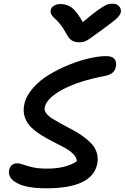

<svg xmlns="http://www.w3.org/2000/svg" viewBox="-20 -998 678 1044"><path d="M592.8 -978Q614.3 -978 627 -964.6Q639.6 -951.2 637.2 -932.1Q634.8 -918 616.9 -900.1Q599.1 -882.3 536.1 -836.9Q520.5 -826.2 500.7 -811.5Q481 -796.9 472.9 -791Q464.8 -785.2 453.1 -778.6Q441.4 -772 432.1 -770Q422.9 -768.1 411.1 -768.1Q384.8 -768.1 368.9 -779.1Q353 -790 338.9 -817.9Q324.2 -845.7 306.6 -867.2Q289.1 -888.7 277.6 -897.9Q266.1 -907.2 259.8 -918.5Q253.4 -929.7 255.9 -942.9Q257.8 -957.5 272.9 -966.8Q288.1 -976.1 308.1 -976.1Q344.7 -976.1 370.8 -956.1Q397 -936 430.2 -877.9Q484.9 -924.3 518.3 -947.3Q551.8 -970.2 564.2 -974.1Q576.7 -978 592.8 -978ZM231.9 25.9Q124.5 25.9 72.8 -2.4Q21 -30.8 29.8 -73.2Q37.6 -109.9 74.2 -109.9Q88.4 -109.9 107.2 -102.8Q126 -95.7 157.7 -88.4Q189.5 -81.1 234.9 -81.1Q338.4 -81.1 397.9 -121.1Q397 -141.1 378.9 -159.9Q360.8 -178.7 332.8 -194.1Q304.7 -209.5 271.7 -225.8Q238.8 -242.2 207.3 -261.7Q175.8 -281.2 151.4 -304Q127 -326.7 115.5 -358.9Q104 -391.1 111.8 -429.2Q121.1 -475.6 158.7 -518.6Q196.3 -561.5 247.6 -592.3Q298.8 -623 356.9 -646.5Q415 -669.9 467.3 -681.4Q519.5 -692.9 557.1 -692.9Q590.3 -692.9 602.8 -676.8Q615.2 -660.6 609.9 -634.8Q602.1 -594.2 549.8 -585Q408.7 -558.1 321 -511.5Q233.4 -464.8 223.1 -414.1Q219.7 -397.9 231.4 -382.1Q243.2 -366.2 264.9 -352.8Q286.6 -339.4 314.7 -323.7Q342.8 -308.1 372.3 -293.2Q401.9 -278.3 429.2 -258.5Q456.5 -238.8 476.8 -217.5Q497.1 -196.3 506.1 -167.5Q515.1 -138.7 508.8 -106.9Q481.9 25.9 231.9 25.9Z"/></svg>

Font: Shantell Sans Bouncy
Style: Italic
Weight: 500
Italic angle: -11.31°
Designer: Stephen Nixon, Anya Danilova, Shantell Martin
Foundry: Arrow Type
Version: Version 1.006;[9816181b4]